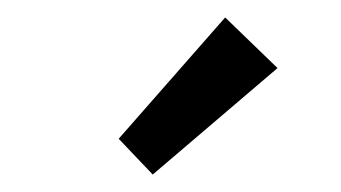

<svg xmlns="http://www.w3.org/2000/svg" viewBox="-20 -770 391 220"><path d="M116 -611 238 -750 298 -692 155 -570Z"/></svg>

Font: Biancoenero Regular
Style: Regular
Weight: 400
Designer: Riccardo Lorusso, Umberto Mischi
Foundry: Biancoenero Edizioni
Version: Version 0.000